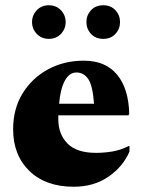

<svg xmlns="http://www.w3.org/2000/svg" viewBox="-20 -701 543 731"><path d="M261 10Q154 10 92 -50Q30 -110 30 -209Q30 -286 65.5 -344.5Q101 -403 162 -436.5Q223 -470 299 -470Q382 -470 426 -416.5Q470 -363 472 -267L469 -262H202Q202 -255 202 -247Q202 -190 237 -154.5Q272 -119 346 -119Q375 -119 406.5 -124Q438 -129 470 -145H473V-124Q448 -66 392.5 -28Q337 10 261 10ZM271 -425Q244 -425 227 -394Q210 -363 205 -306H338Q333 -375 316 -400Q299 -425 271 -425ZM166 -553Q138 -553 120 -572Q102 -591 102 -617Q102 -643 120 -662Q138 -681 166 -681Q194 -681 212 -662Q230 -643 230 -617Q230 -591 212 -572Q194 -553 166 -553ZM373 -553Q344 -553 326.5 -572Q309 -591 309 -617Q309 -643 326.5 -662Q344 -681 373 -681Q402 -681 419.5 -662Q437 -643 437 -617Q437 -591 419.5 -572Q402 -553 373 -553Z"/></svg>

Font: Spectral ExtraBold
Style: Regular
Weight: 800
Designer: Jean-Baptiste Levee
Foundry: Production Type
Version: Version 2.001